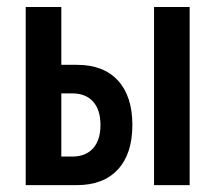

<svg xmlns="http://www.w3.org/2000/svg" viewBox="-20 -538 626 558"><path d="M54.7 0V-517.6H158.2V-349.6H203.6Q280.8 -349.6 322.8 -304Q364.7 -258.3 364.7 -174.8Q364.7 -91.3 322.8 -45.7Q280.8 0 203.6 0ZM427.7 0V-517.6H531.2V0ZM189.9 -266.6H158.2V-83H189.9Q229 -83 250.5 -106.9Q272 -130.9 272 -174.8Q272 -218.8 250.5 -242.7Q229 -266.6 189.9 -266.6Z"/></svg>

Font: Caskaydia Cove
Style: Regular
Weight: 400
Monospace: yes
Designer: Aaron Bell
Foundry: Saja Typeworks
Version: Version 4.300; ttfautohint (v1.8.3)